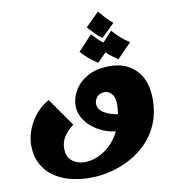

<svg xmlns="http://www.w3.org/2000/svg" viewBox="-103 -832 1065 1172"><g transform="rotate(-10 430.0 -246.5)"><path d="M361 249Q297 249 239 234Q181 219 136.5 187.5Q92 156 66 107Q40 58 40 -9Q40 -49 55.5 -95.5Q71 -142 104.5 -186.5Q138 -231 193 -263L315 -89Q278 -61 256.5 -28Q235 5 235 46Q235 97 267 123Q299 149 348 149Q385 149 425.5 132Q466 115 502.5 81.5Q539 48 564 -3Q502 -11 453.5 -40Q405 -69 377 -110.5Q349 -152 349 -198Q349 -247 376 -293.5Q403 -340 457.5 -371Q512 -402 596 -402Q697 -402 758.5 -338.5Q820 -275 820 -159Q820 -77 793.5 -11Q767 55 720.5 103.5Q674 152 615 184.5Q556 217 491 233Q426 249 361 249ZM474 -190Q474 -156 509 -133.5Q544 -111 595 -104Q600 -135 600 -168Q600 -207 582 -229Q564 -251 537 -251Q507 -251 490.5 -232Q474 -213 474 -190ZM583 -579Q559 -596 539 -616.5Q519 -637 499 -659L583 -742Q603 -718 621 -698.5Q639 -679 664 -658ZM531 -434Q503 -452 476.5 -474Q450 -496 430 -520L517 -613Q533 -595 549 -579.5Q565 -564 583 -550L642 -613Q665 -587 689 -565.5Q713 -544 744 -524L656 -434Q638 -446 619.5 -460Q601 -474 585 -489Z"/></g></svg>

Font: Marhey ExtraBold
Style: Regular
Weight: 800
Designer: Nur Syamsi & Bustanul Arifin
Foundry: Namelatype
Version: Version 1.000; ttfautohint (v1.8.4.7-5d5b)